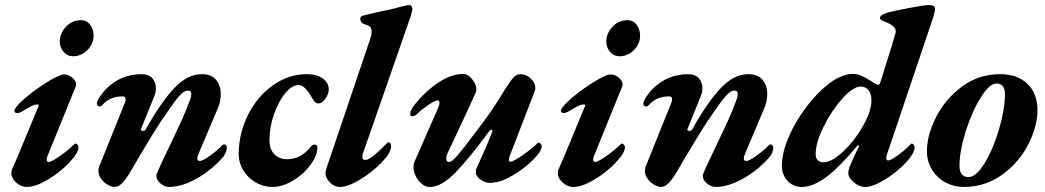

<svg xmlns="http://www.w3.org/2000/svg" viewBox="-20 -727 4142 761"><path d="M25 -40Q25 -51 30 -61Q48 -101 69 -152.5Q90 -204 99 -225L133 -307Q135 -313 128 -313Q118 -313 104 -306Q90 -299 65 -284Q55 -279 51 -279Q37 -279 37 -287Q37 -300 71 -330.5Q105 -361 149.5 -390.5Q194 -420 222 -430Q230 -432 234 -432Q254 -432 270 -416Q286 -400 280 -384L168 -108Q165 -101 165 -93Q165 -90 167.5 -87.5Q170 -85 172 -85Q184 -85 218 -109Q252 -133 274 -155Q277 -158 278 -158Q283 -158 287 -153.5Q291 -149 291 -144Q291 -121 254.5 -82.5Q218 -44 169.5 -15Q121 14 86 14Q63 14 44 -3.5Q25 -21 25 -40ZM217 -561Q217 -595 241.5 -621Q266 -647 301 -647Q324 -647 337.5 -628.5Q351 -610 351 -586Q351 -553 326.5 -528.5Q302 -504 269 -504Q247 -504 232 -521.5Q217 -539 217 -561Z M370 -50Q370 -61 374 -69L475 -320Q478 -329 478 -334Q478 -345 466 -345Q415 -345 385 -310Q380 -305 375 -305Q365 -305 364 -315Q363 -325 377 -345.5Q391 -366 403 -377Q461 -433 542 -433Q569 -433 583.5 -417Q598 -401 598 -377Q598 -362 592 -347L539 -216L538 -213Q538 -211 540.5 -209.5Q543 -208 546 -208Q554 -208 557 -213Q616 -319 669 -376Q722 -433 780 -433Q818 -433 836.5 -410.5Q855 -388 855 -354Q855 -324 843 -297L768 -120Q762 -107 762 -99Q762 -89 772 -89Q783 -89 809 -107.5Q835 -126 850 -140Q863 -155 869 -155Q872 -155 875.5 -151Q879 -147 879 -143Q879 -125 866 -107Q821 -54 761 -20Q701 14 650 14Q633 14 616.5 0.5Q600 -13 600 -29Q600 -37 602 -40Q617 -75 630 -102Q643 -129 653 -150Q660 -165 687 -222Q714 -279 733 -331Q738 -344 738 -355Q738 -368 725 -368Q709 -368 690 -346Q671 -324 653 -297Q635 -270 629 -262Q612 -239 570.5 -170.5Q529 -102 499 -50Q481 -19 465.5 -2.5Q450 14 433 14Q423 14 407.5 5.5Q392 -3 381 -18Q370 -33 370 -50Z M926 -122Q928 -203 964.5 -274.5Q1001 -346 1062.5 -389.5Q1124 -433 1197 -433Q1235 -433 1259 -416Q1283 -399 1283 -373Q1283 -354 1269.5 -335.5Q1256 -317 1242 -317Q1234 -317 1228.5 -322.5Q1223 -328 1212 -347Q1201 -366 1188.5 -378Q1176 -390 1164 -390Q1137 -390 1110 -357Q1083 -324 1065.5 -273Q1048 -222 1048 -171Q1048 -136 1067 -116Q1086 -96 1118 -96Q1171 -96 1209 -142Q1217 -154 1228 -154Q1232 -154 1235 -151Q1238 -148 1238 -143Q1238 -111 1210.5 -73.5Q1183 -36 1141 -11Q1099 14 1060 14Q1024 14 992.5 -4.5Q961 -23 943 -54Q925 -85 926 -122Z M1270 -41Q1270 -50 1275 -63L1444 -563Q1453 -589 1453 -602Q1453 -613 1447.5 -619.5Q1442 -626 1431 -629Q1419 -632 1414.5 -636.5Q1410 -641 1408 -649V-653Q1408 -658 1411 -661Q1414 -664 1422 -666Q1452 -674 1496 -683Q1541 -692 1560 -698Q1593 -707 1603 -707Q1609 -707 1612.5 -699.5Q1616 -692 1614 -687Q1611 -670 1601 -643L1419 -120Q1416 -113 1416 -106Q1416 -93 1428 -93Q1440 -93 1464 -112.5Q1488 -132 1511 -157Q1517 -163 1519 -163Q1530 -163 1530 -147Q1530 -122 1493 -83.5Q1456 -45 1407.5 -15.5Q1359 14 1327 14Q1305 14 1287.5 -4Q1270 -22 1270 -41Z M1619 -65Q1619 -78 1623 -86L1716 -298Q1722 -312 1722 -319Q1722 -329 1713 -329Q1704 -329 1676.5 -310Q1649 -291 1636 -278Q1624 -266 1614 -266Q1606 -266 1606 -275Q1606 -290 1624 -313Q1669 -368 1719.5 -401Q1770 -434 1816 -434Q1834 -434 1851 -413.5Q1868 -393 1868 -373Q1868 -365 1865 -359Q1839 -300 1755 -122Q1749 -109 1749 -98Q1749 -85 1760 -85Q1771 -85 1795 -113Q1819 -141 1862 -199L1884 -228Q1930 -287 1981 -372Q2002 -405 2014.5 -419Q2027 -433 2042 -433Q2066 -433 2084 -415.5Q2102 -398 2102 -378Q2102 -375 2100 -367L2000 -108Q1997 -101 1997 -94Q1997 -86 2003 -86Q2014 -86 2051.5 -112Q2089 -138 2110 -159Q2113 -162 2114 -162Q2119 -162 2123 -157Q2127 -152 2127 -147Q2127 -127 2092.5 -93Q2058 -59 2012.5 -32Q1967 -5 1938 -4Q1933 -2 1923 -2Q1906 -2 1890.5 -11.5Q1875 -21 1868 -34Q1866 -38 1866 -45Q1866 -54 1869 -61L1881 -87Q1913 -157 1931 -204L1932 -208Q1932 -213 1928 -213Q1924 -213 1919 -207Q1842 -102 1786 -44Q1730 14 1684 14Q1659 14 1639 -11.5Q1619 -37 1619 -65Z M2191 -40Q2191 -51 2196 -61Q2214 -101 2235 -152.5Q2256 -204 2265 -225L2299 -307Q2301 -313 2294 -313Q2284 -313 2270 -306Q2256 -299 2231 -284Q2221 -279 2217 -279Q2203 -279 2203 -287Q2203 -300 2237 -330.5Q2271 -361 2315.5 -390.5Q2360 -420 2388 -430Q2396 -432 2400 -432Q2420 -432 2436 -416Q2452 -400 2446 -384L2334 -108Q2331 -101 2331 -93Q2331 -90 2333.5 -87.5Q2336 -85 2338 -85Q2350 -85 2384 -109Q2418 -133 2440 -155Q2443 -158 2444 -158Q2449 -158 2453 -153.5Q2457 -149 2457 -144Q2457 -121 2420.5 -82.5Q2384 -44 2335.5 -15Q2287 14 2252 14Q2229 14 2210 -3.5Q2191 -21 2191 -40ZM2383 -561Q2383 -595 2407.5 -621Q2432 -647 2467 -647Q2490 -647 2503.5 -628.5Q2517 -610 2517 -586Q2517 -553 2492.5 -528.5Q2468 -504 2435 -504Q2413 -504 2398 -521.5Q2383 -539 2383 -561Z M2536 -50Q2536 -61 2540 -69L2641 -320Q2644 -329 2644 -334Q2644 -345 2632 -345Q2581 -345 2551 -310Q2546 -305 2541 -305Q2531 -305 2530 -315Q2529 -325 2543 -345.5Q2557 -366 2569 -377Q2627 -433 2708 -433Q2735 -433 2749.5 -417Q2764 -401 2764 -377Q2764 -362 2758 -347L2705 -216L2704 -213Q2704 -211 2706.5 -209.5Q2709 -208 2712 -208Q2720 -208 2723 -213Q2782 -319 2835 -376Q2888 -433 2946 -433Q2984 -433 3002.5 -410.5Q3021 -388 3021 -354Q3021 -324 3009 -297L2934 -120Q2928 -107 2928 -99Q2928 -89 2938 -89Q2949 -89 2975 -107.5Q3001 -126 3016 -140Q3029 -155 3035 -155Q3038 -155 3041.5 -151Q3045 -147 3045 -143Q3045 -125 3032 -107Q2987 -54 2927 -20Q2867 14 2816 14Q2799 14 2782.5 0.5Q2766 -13 2766 -29Q2766 -37 2768 -40Q2783 -75 2796 -102Q2809 -129 2819 -150Q2826 -165 2853 -222Q2880 -279 2899 -331Q2904 -344 2904 -355Q2904 -368 2891 -368Q2875 -368 2856 -346Q2837 -324 2819 -297Q2801 -270 2795 -262Q2778 -239 2736.5 -170.5Q2695 -102 2665 -50Q2647 -19 2631.5 -2.5Q2616 14 2599 14Q2589 14 2573.5 5.5Q2558 -3 2547 -18Q2536 -33 2536 -50Z M3079 -70Q3079 -125 3110.5 -194Q3142 -263 3196 -328Q3240 -380 3282 -407Q3324 -434 3361 -434Q3379 -434 3395 -426.5Q3411 -419 3425 -410Q3439 -401 3445 -398Q3449 -396 3453.5 -393.5Q3458 -391 3462 -391Q3466 -391 3469 -400L3516 -550Q3517 -555 3519 -560.5Q3521 -566 3522 -571Q3531 -599 3530.5 -600.5Q3530 -602 3530 -605Q3530 -624 3490 -640Q3468 -647 3468 -655Q3468 -662 3474 -666.5Q3480 -671 3498 -677Q3523 -684 3584 -695.5Q3645 -707 3661 -707Q3686 -707 3686 -693Q3686 -680 3677 -653L3496 -116Q3493 -107 3493 -101Q3493 -91 3500 -91Q3510 -91 3537.5 -110.5Q3565 -130 3588 -154Q3592 -158 3593 -158Q3598 -158 3601.5 -153.5Q3605 -149 3605 -143Q3605 -119 3569 -81Q3533 -43 3486 -14.5Q3439 14 3409 14Q3386 14 3364 -4.5Q3342 -23 3342 -42Q3342 -47 3347 -65Q3354 -82 3363 -102Q3372 -122 3379.5 -136.5Q3387 -151 3384 -142Q3385 -144 3385 -147Q3385 -151 3382 -151Q3378 -151 3375 -146Q3307 -64 3254.5 -25Q3202 14 3158 14Q3124 14 3101.5 -10Q3079 -34 3079 -70ZM3434 -329Q3434 -355 3422.5 -369.5Q3411 -384 3391 -384Q3362 -384 3319 -336.5Q3276 -289 3244.5 -225Q3213 -161 3213 -117Q3213 -84 3244 -84Q3277 -84 3322.5 -127Q3368 -170 3401 -228.5Q3434 -287 3434 -329Z M3654 -128Q3654 -192 3690.5 -263.5Q3727 -335 3793 -384Q3859 -433 3944 -433Q4012 -433 4052 -395Q4092 -357 4092 -290Q4092 -226 4055.5 -154.5Q4019 -83 3952 -34.5Q3885 14 3799 14Q3761 14 3727.5 -4Q3694 -22 3674 -54.5Q3654 -87 3654 -128ZM3963 -354Q3963 -396 3929 -396Q3902 -396 3867 -340Q3832 -284 3807.5 -206Q3783 -128 3783 -69Q3783 -47 3792.5 -36Q3802 -25 3818 -25Q3849 -25 3883 -81Q3917 -137 3940 -215.5Q3963 -294 3963 -354Z"/></svg>

Font: EB Garamond
Style: Bold Italic
Weight: 700
Italic angle: -17.2°
Designer: Georg Duffner and Octavio Pardo
Foundry: Georg Duffner
Version: Version 1.000